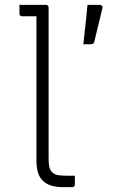

<svg xmlns="http://www.w3.org/2000/svg" viewBox="-20 -770 490 790"><path d="M60 -750Q69 -750 81.5 -750Q94 -750 108 -750Q122 -750 134.5 -750Q147 -750 156 -750Q165 -750 169 -750Q173 -750 175 -748.5Q177 -747 178.5 -745Q180 -743 180 -739Q180 -701 180 -639Q180 -577 180 -504Q180 -431 180 -358Q180 -285 180 -223Q180 -161 180 -123Q180 -98 182.5 -84.5Q185 -71 195 -61Q205 -51 221.5 -49Q238 -47 256 -47Q262 -47 267.5 -47Q273 -47 276 -47H288Q288 -38 288 -29Q288 -20 288 -11Q288 -7 286.5 -5Q285 -3 283 -1.5Q281 0 277 0Q274 0 268.5 0Q263 0 256 0Q249 0 239 0Q211 0 190.5 -6.5Q170 -13 156.5 -26Q143 -39 136.5 -59.5Q130 -80 130 -108Q130 -149 130 -210.5Q130 -272 130 -342.5Q130 -413 130 -482.5Q130 -552 130 -610Q130 -668 130 -703H119Q115 -703 105 -703Q95 -703 85.5 -703Q76 -703 71 -703Q66 -703 63 -706Q60 -709 60 -714Q60 -723 60 -732Q60 -741 60 -750ZM353 -588Q343 -588 336.5 -588Q330 -588 323 -588Q327 -625 329.5 -648.5Q332 -672 334.5 -695Q337 -718 340 -750Q349 -750 357 -750Q365 -750 372 -750Q379 -750 387 -750Q397 -750 400 -745.5Q403 -741 401 -735Q394 -704 389.5 -686.5Q385 -669 380.5 -650.5Q376 -632 368 -598Q367 -594 364 -591Q361 -588 353 -588Z"/></svg>

Font: Recursive Sans Linear Light
Style: Regular
Weight: 300
Version: Version 1.085